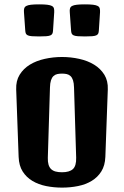

<svg xmlns="http://www.w3.org/2000/svg" viewBox="-20 -854 568 880"><path d="M54.2 -444.3Q52.7 -483.4 70.1 -511.5Q87.4 -539.6 116.9 -557.6Q146.5 -575.7 185.1 -584.2Q223.6 -592.8 264.2 -592.8Q304.7 -592.8 343.3 -584.2Q381.8 -575.7 411.4 -557.6Q440.9 -539.6 458.3 -511.5Q475.6 -483.4 474.1 -444.3L462.9 -135.3Q461.4 -95.2 444.3 -68.1Q427.2 -41 399.9 -24.7Q372.6 -8.3 337.4 -1.2Q302.2 5.9 264.6 5.9Q226.6 5.9 191.4 -1.2Q156.2 -8.3 128.7 -24.7Q101.1 -41 84 -67.9Q66.9 -94.7 65.4 -134.8ZM199.2 -130.9Q198.7 -112.3 202.4 -99.6Q206.1 -86.9 214.1 -79.1Q222.2 -71.3 234.6 -67.9Q247.1 -64.5 264.2 -64.5Q298.3 -64.5 314.2 -79.1Q330.1 -93.8 329.1 -131.3L319.3 -452.6Q318.8 -473.1 314.7 -485.8Q310.5 -498.5 303.2 -505.4Q295.9 -512.2 286.1 -514.4Q276.4 -516.6 264.2 -516.6Q252 -516.6 242.2 -514.4Q232.4 -512.2 225.1 -505.4Q217.8 -498.5 213.6 -485.8Q209.5 -473.1 209 -452.6ZM369.1 -687Q348.6 -687 336.4 -688Q324.2 -689 317.6 -691.9Q311 -694.8 308.6 -700.2Q306.2 -705.6 305.7 -714.8L299.8 -798.3Q298.8 -808.6 301 -815.7Q303.2 -822.8 310.5 -826.7Q317.9 -830.6 331.8 -832.3Q345.7 -834 369.1 -834Q392.6 -834 406.5 -832.3Q420.4 -830.6 427.7 -826.7Q435.1 -822.8 437 -815.7Q439 -808.6 438.5 -798.3L433.1 -714.8Q432.6 -705.6 430.2 -700.2Q427.7 -694.8 421.1 -691.9Q414.6 -689 402.1 -688Q389.6 -687 369.1 -687ZM159.2 -687Q138.7 -687 126.5 -688Q114.3 -689 107.7 -691.9Q101.1 -694.8 98.6 -700.2Q96.2 -705.6 95.7 -714.8L89.8 -798.3Q88.9 -808.6 91.1 -815.7Q93.3 -822.8 100.6 -826.7Q107.9 -830.6 121.8 -832.3Q135.7 -834 159.2 -834Q182.6 -834 196.5 -832.3Q210.4 -830.6 217.8 -826.7Q225.1 -822.8 227.1 -815.7Q229 -808.6 228.5 -798.3L223.1 -714.8Q222.7 -705.6 220.2 -700.2Q217.8 -694.8 211.2 -691.9Q204.6 -689 192.1 -688Q179.7 -687 159.2 -687Z"/></svg>

Font: Denk One
Style: Regular
Weight: 400
Designer: Irina Smirnova
Foundry: Irina Smirnova
Version: Version 1.002